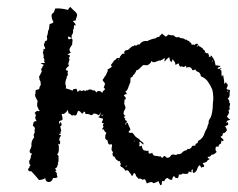

<svg xmlns="http://www.w3.org/2000/svg" viewBox="-20 -541 694 561"><path d="M598 -205 596 -199 593 -194Q588 -186 590 -182Q585 -170 585 -167Q579 -157 578 -153Q574 -137 559 -129Q558 -123 555 -122L552 -121Q552 -121 550 -115Q542 -117 540 -112Q536 -104 528 -106Q526 -101 520 -101L515 -98L511 -94Q505 -89 500 -91L494 -88Q487 -91 480 -88Q477 -80 469 -80L467 -81H465Q462 -84 464 -85Q462 -86 458 -84L456 -81L453 -80L448 -85Q447 -83 444 -84L441 -85H439Q426 -85 425 -95Q419 -91 416 -92.5Q413 -94 414 -101Q408 -99 406 -101Q396 -100 394 -116Q387 -111 387 -115V-117L388 -120L387 -126Q390 -128 393 -123L396 -121Q398 -118 400 -120Q398 -125 396 -126L393 -128L390 -130Q389 -133 383 -137L378 -140L375 -143Q368 -153 366 -153H360L356 -154Q356 -159 361 -161Q361 -165 357 -172Q356 -174 353 -182Q351 -182 349 -184V-179Q349 -177 346 -177Q346 -180 349 -184Q351 -186 351 -187Q349 -189 346 -190L345 -191L346 -193L347 -194Q343 -195 343 -199Q343 -202 347 -203Q342 -204 341 -209L342 -216Q344 -220 346 -223Q348 -228 343 -237L344 -250L347 -251Q349 -257 342 -261Q342 -262 344 -264L345 -265L347 -266Q350 -264 350 -268Q350 -270 346 -273Q352 -276 355 -286L358 -294Q359 -297 361 -301V-308L362 -315Q366 -315 367 -316Q367 -319 369 -321L373 -325Q377 -331 379 -336Q382 -336 386 -339L393 -346Q400 -354 404 -350Q406 -352 410 -350Q423 -357 422 -363Q424 -361 426 -360L429 -359L434 -360L439 -362Q445 -365 449 -364Q453 -366 456 -368L459 -370L463 -371L462 -369L461 -367Q460 -362 461 -361L467 -368L474 -374Q476 -370 476 -369V-367Q476 -364 481 -359Q482 -361 483 -364Q484 -367 485 -368Q487 -363 489 -362Q492 -359 493 -351Q502 -358 503 -354V-351L504 -350Q504 -348 507 -346Q514 -349 514 -345L519 -346L523 -349L524 -346V-343Q538 -349 542 -336H547L549 -338H551Q552 -334 556 -332L561 -330Q566 -326 567 -318Q580 -313 587 -303L594 -292L600 -280L602 -271L603 -260Q604 -251 602 -240Q602 -220 598 -205ZM541 -110 540 -109V-111ZM372 -126V-131Q374 -129 372 -126ZM346 -55Q350 -58 351 -57Q351 -55 349 -55Q348 -54 346 -55ZM276 -204 278 -206 280 -205 281 -203Q277 -203 276 -204ZM310 -346V-349H311ZM326 -369 328 -365Q325 -366 326 -369ZM578 -387 579 -388V-385ZM600 -364 602 -363 600 -361Q598 -362 600 -364ZM644 -274 645 -276H647V-275L646 -273ZM645 -189 650 -190 653 -193Q648 -193 647 -196L645 -198L643 -201L646 -205L648 -209Q651 -214 647 -217Q654 -223 650 -227L651 -231L652 -235Q653 -239 650 -241Q651 -248 645 -253Q650 -255 651 -263V-270L652 -278L643 -280Q641 -283 643 -285L645 -289V-295Q643 -297 641 -298V-301L639 -300L638 -298Q636 -296 635 -297V-303L634 -310L632 -322L630 -320L628 -317Q627 -322 627 -335Q626 -335 625 -336Q624 -336 622 -337Q630 -342 625 -342L621 -340H616Q616 -344 620 -345Q628 -347 620 -349L614 -350H610L607 -363Q605 -368 601 -374Q599 -374 598 -373Q599 -376 601 -374L599 -377L596 -379Q595 -378 595 -374Q594 -375 592 -375H591L589 -374L590 -375V-376H591V-378L590 -380L589 -383L588 -386Q585 -383 579 -389V-393Q575 -394 571 -401Q570 -401 568.5 -402Q567 -403 566 -404Q565 -405 564 -405L562 -406L559 -409Q558 -405 556 -405Q554 -406 556 -408H557L559 -409Q559 -411 557 -413H552L550 -411L549 -409Q548 -412 540 -410Q540 -412 539 -414Q538 -416 537 -416.5Q536 -417 535 -417Q532 -423 528 -422Q527 -426 521 -425Q518 -429 512 -429L507 -430Q503 -432 502 -433Q495 -429 487 -438Q480 -437 471 -440L468 -436L464 -434Q454 -442 453 -443L451 -440L449 -438Q447 -438 445 -433Q439 -434 435 -429Q431 -429 422 -426Q413 -423 411 -421Q395 -423 388 -411H382Q380 -406 373 -409Q372 -406 367 -406L363 -403L359 -400Q358 -397 353 -395L347 -394L343 -390Q344 -384 343 -383Q339 -387 335 -381L331 -376L329 -371Q322 -374 317 -366Q313 -365 310 -359L307 -355L304 -351L307 -346L300 -341L294 -338L295 -334Q289 -319 285 -316L284 -313L282 -311Q279 -308 281 -305Q284 -300 287 -297L285 -290L283 -285Q288 -282 286 -279L283 -276L280 -275Q281 -274 281 -271H278L276 -272L274 -274L271 -275H266Q263 -274 263 -271Q262 -271 260 -273L258 -275L257 -277Q254 -276 251 -277L247 -279Q241 -281 236 -277Q230 -278 229 -274L225 -278Q221 -274 217 -276L213 -277L211 -276Q209 -274 207 -272Q207 -273 205.5 -276.5Q204 -280 203 -282L199 -281H196Q193 -280 192 -276Q186 -279 172 -283L173 -287V-289Q168 -298 175 -314Q174 -318 179 -322Q176 -328 179 -334Q170 -336 173 -340L177 -345L182 -349Q178 -352 181 -360L183 -366Q183 -370 181 -372Q185 -376 184 -379Q183 -380 177 -382Q180 -384 187 -387Q181 -394 184 -400L187 -405L191 -411V-416L192 -421Q192 -428 189 -429Q181 -424 179 -428V-432Q179 -433 181 -435L183 -433L185 -432Q187 -430 190 -431L189 -437L192 -442Q195 -449 193 -452Q194 -453 196 -460V-464L197 -468L199 -467L201 -466Q202 -471 193 -479Q195 -481 201 -481L202 -486L204 -491Q206 -497 205 -499Q204 -504 195 -511L190 -516L185 -521Q183 -519 182 -517L180 -515L179 -512Q155 -518 141 -516L140 -512L138 -507Q136 -502 132 -501Q128 -492 136 -477Q134 -472 125 -471L124 -463L123 -455Q120 -452 120 -446L119 -440L117 -435V-432L118 -429Q118 -424 116 -422Q109 -421 111 -415Q107 -414 109 -407L111 -403L112 -398H107Q108 -394 105 -387Q109 -378 107 -372Q111 -368 109 -363V-362L110 -360Q112 -358 110 -357H99L102 -354L105 -353Q108 -353 107 -349Q104 -349 104 -345L103 -342L100 -340L101 -336L102 -332L100 -328L98 -324Q96 -319 94 -318L95 -314V-310Q96 -306 98 -304L99 -297V-292L97 -290L96 -287Q94 -283 95 -281L89 -279L85 -278Q83 -276 84 -269Q81 -264 84 -257L87 -251L90 -246Q86 -230 92 -225Q91 -222 93 -221L95 -219L96 -217L92 -216L90 -217Q88 -218 81 -211Q86 -206 84 -201L83 -199V-196Q85 -190 87 -187Q79 -187 78 -183L77 -179L76 -173Q81 -171 82 -166L81 -160Q80 -158 82 -154Q76 -148 80 -140Q70 -128 72 -114L70 -108L67 -102Q65 -93 74 -92Q72 -90 70 -85V-81L69 -78L68 -75L66 -72Q64 -69 66 -66Q65 -60 70 -59Q64 -53 66 -51Q60 -47 63 -43Q66 -39 71 -41L83 -28L94 -15Q108 -16 112 -21Q112 -19 113 -16Q114 -14 114 -14Q118 -7 127 -10Q133 -13 135 -21H142Q147 -21 148 -25Q146 -29 146 -30V-33Q148 -34 141 -41L145 -43Q143 -45 141 -49Q146 -51 147 -54L148 -58L150 -62Q148 -64 150 -67L151 -70V-82Q152 -86 147 -90Q152 -95 152 -104V-113L150 -121L153 -120L155 -119L156 -127Q155 -128 153 -132Q154 -142 159 -144L157 -146L155 -147Q152 -148 152 -150H158Q155 -155 159 -159Q158 -162 156 -172Q160 -173 160 -178Q160 -180 157 -185Q156 -182 154 -178Q151 -187 155 -188L159 -189L163 -192L162 -200L160 -208Q170 -206 178 -220Q180 -210 181 -209Q184 -209 185 -208L188 -205Q191 -202 195 -205Q201 -201 204 -207L206 -212Q208 -216 208 -217Q213 -217 216 -213L219 -210L221 -209Q222 -209 225 -215Q229 -214 229 -212V-210L230 -208H236L241 -207Q246 -202 252 -207Q254 -211 257 -209Q261 -209 269 -204L271 -207L273 -211L274 -213V-211L273 -206Q271 -200 267 -199Q268 -198 274 -196L278 -195L281 -194Q281 -190 280 -189L279 -187L278 -185Q277 -183 278 -182Q279 -181 283 -182L282 -179L281 -176Q280 -172 283 -172L281 -168L279 -165Q278 -163 279.5 -162.5Q281 -162 284 -163Q283 -158 291 -153Q286 -144 288 -141Q285 -135 294 -131L295 -126Q296 -121 297 -121Q298 -117 306 -120Q308 -116 307 -113L306 -107Q305 -101 311 -96Q308 -95 309 -89Q310 -83 315 -83Q319 -73 323 -73Q324 -70 327 -70H331V-65L333 -63Q334 -62 331 -58Q333 -53 336 -53L340 -50Q344 -47 346 -42Q354 -47 359 -36L361 -34L363 -31Q365 -27 366 -26L369 -31L371 -35Q373 -37 377 -30V-28L378 -26L380 -24Q384 -20 384 -19H391Q396 -17 397 -15Q402 -20 405 -15L407 -10L409 -5Q417 -9 423 -9H425L427 -6Q431 -5 443 -12Q445 -5 447 -4Q447 -1 448 -1Q450 1 452 -1L453 -6V-10Q454 -14 460 -11Q462 -20 470 -21Q477 -14 483 -16Q484 -22 486 -25Q489 -28 493 -21H496L499 -20Q504 -28 502 -31Q512 -30 513 -34L519 -33H525Q532 -33 531 -40Q539 -37 540 -38Q537 -45 544 -46Q542 -41 544 -36Q550 -35 555 -44L558 -52Q558 -53 560 -55Q562 -57 562 -58Q566 -58 568 -50Q569 -49 569 -51V-52L570 -53Q576 -52 576.5 -55Q577 -58 572 -64L578 -66L584 -68Q585 -72 589 -74L591 -75L593 -77Q586 -78 587 -83Q590 -82 594 -84L596 -86L598 -89Q604 -88 612 -96Q614 -98 610 -101Q609 -109 611 -111.5Q613 -114 618 -112L620 -118L623 -120Q627 -121 627 -131Q629 -129 630 -129Q631 -128 632 -129L633 -131Q633 -133 632 -134L630 -136L627 -138Q625 -140 625 -143H629L630 -146L631 -150Q632 -153 637 -153L643 -160Q641 -170 637 -171Q643 -175 646 -176Q648 -178 647 -179L646 -182V-184Q645 -183 640 -183L642 -185Q643 -187 645 -189Z"/></svg>

Font: Kom-post
Style: Regular
Weight: 400
Designer: @guaschetti
Foundry: guaschetti
Version: Version 1.00 December 6, 2021, initial release